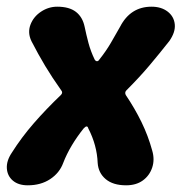

<svg xmlns="http://www.w3.org/2000/svg" viewBox="-39 -537 542 574"><path d="M44 17Q16 17 -0.5 3Q-17 -11 -18.5 -33.5Q-20 -56 -4 -80Q25 -126 62 -168.5Q99 -211 143 -253Q150 -260 144 -267Q117 -305 96 -340Q75 -375 55 -414Q43 -439 52 -463Q61 -487 83.5 -502Q106 -517 132 -517Q168 -517 188 -501.5Q208 -486 214 -457Q219 -433 225.5 -408.5Q232 -384 244 -359Q247 -354 251 -354Q255 -354 258 -359Q278 -384 292.5 -409Q307 -434 320 -457Q351 -517 414 -517Q443 -517 462 -502.5Q481 -488 483.5 -464.5Q486 -441 467 -414Q437 -376 407.5 -341Q378 -306 339 -267Q333 -261 337 -253Q364 -213 384 -172Q404 -131 416 -87Q424 -60 416 -36Q408 -12 388 2.5Q368 17 338 17Q299 17 277 -1.5Q255 -20 253 -50Q252 -76 245 -102Q238 -128 225 -153Q222 -165 211 -153Q191 -128 175.5 -102Q160 -76 150 -50Q139 -20 111 -1.5Q83 17 44 17Z"/></svg>

Font: Winky Sans
Style: Bold Italic
Weight: 700
Italic angle: -8.97852°
Designer: Simon Atzbach
Foundry: typofactur
Version: Version 1.205